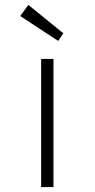

<svg xmlns="http://www.w3.org/2000/svg" viewBox="-20 -759 386 779"><path d="M147 0V-520H197V0ZM216 -593 62 -694 95 -739 237 -624Z"/></svg>

Font: Lexend Giga ExtraLight
Style: Regular
Weight: 250
Version: Version 1.007